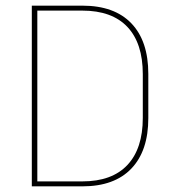

<svg xmlns="http://www.w3.org/2000/svg" viewBox="-20 -659 608 679"><path d="M102.5 0V-17.5H271Q376 -17.5 430.5 -75.5Q485 -133.5 485 -242V-397Q485 -506 430.5 -563.8Q376 -621.5 271 -621.5H101.5V-639H271.5Q384.5 -639 444.5 -576.5Q504.5 -514 504.5 -397.5V-241.5Q504.5 -125.5 444.5 -62.8Q384.5 0 271.5 0ZM92.5 0V-639H112V0Z"/></svg>

Font: Anek Gurmukhi Thin
Style: Regular
Weight: 250
Designer: Sarang Kulkarni (Gurmukhi), Yesha Goshar (Latin)
Foundry: Ek Type
Version: Version 1.003